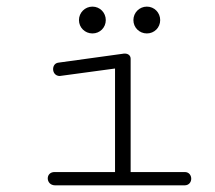

<svg xmlns="http://www.w3.org/2000/svg" viewBox="-20 -557 645 577"><path d="M257.8 -537.1C235.4 -537.1 217.3 -519 217.3 -496.6C217.3 -474.1 235.4 -456.5 257.8 -456.5C280.3 -456.5 297.9 -474.1 297.9 -496.6C297.9 -519 280.3 -537.1 257.8 -537.1ZM421.4 -537.1C398.9 -537.1 380.9 -519 380.9 -496.6C380.9 -474.1 398.9 -456.5 421.4 -456.5C443.8 -456.5 461.4 -474.1 461.4 -496.6C461.4 -519 443.8 -537.1 421.4 -537.1ZM146 0H534.7C547.9 0 554.7 -9.8 554.7 -20C554.7 -29.8 548.3 -40 535.2 -40H372.6V-380.4C372.6 -390.1 365.2 -396 355 -396C352.5 -396 351.1 -396 349.6 -395.5L155.3 -368.7C144.5 -367.2 139.6 -358.4 139.6 -349.1C139.6 -338.9 146.5 -328.6 159.7 -328.6C160.6 -328.6 161.6 -329.1 163.1 -329.1L325.7 -351.1V-40H144C130.4 -40 123.5 -30.8 123.5 -21C123.5 -10.7 130.9 0 146 0Z"/></svg>

Font: Cutive Mono
Style: Regular
Weight: 400
Monospace: yes
Designer: Vernon Adams
Foundry: Vernon Adams
Version: Version 1.002